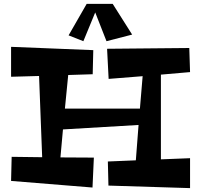

<svg xmlns="http://www.w3.org/2000/svg" viewBox="-20 -955 1034 988"><path d="M958 -141 808 -135V-571L958 -584L954 -708L531 -704L539 -549L714 -563L700 -396H314L331 -569L457 -573L460 -697L37 -714V-560L181 -564L197 -146L40 -148L37 -24L456 10L463 -144L291 -145L304 -289L693 -312L679 -130L535 -124L538 0L958 13ZM560 -935H426L333 -773L409 -743L470 -891L528 -743L660 -777Z"/></svg>

Font: Peralta
Style: Regular
Weight: 400
Designer: Astigmatic (AOETI)
Foundry: Astigmatic (AOETI)
Version: Version 1.000